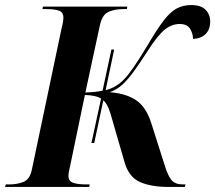

<svg xmlns="http://www.w3.org/2000/svg" viewBox="-47 -740 852 760"><path d="M-27 0 -24 -10H-10Q21 -10 46 -20Q71 -30 79 -68L197 -629Q201 -644 202.5 -654Q204 -664 204 -669Q204 -692 186 -698Q168 -704 136 -704H121L123 -714H457L455 -704H440Q408 -704 382.5 -693Q357 -682 348 -638L291 -374Q331 -375 359 -381L394 -544H405L371 -383Q394 -389 412 -400Q430 -411 445 -427Q458 -440 479.5 -470.5Q501 -501 536 -559Q573 -622 599.5 -657Q626 -692 651.5 -706Q677 -720 710 -720Q748 -720 766.5 -701.5Q785 -683 785 -655Q785 -623 766.5 -605Q748 -587 717 -586Q717 -607 705.5 -626Q694 -645 664 -645Q633 -645 605.5 -623Q578 -601 540 -542Q509 -494 485 -460.5Q461 -427 438.5 -406Q416 -385 387 -375Q452 -370 491.5 -343.5Q531 -317 551 -255L607 -79Q619 -42 633 -26Q647 -10 678 -10H687L685 0H621Q551 0 507 -19.5Q463 -39 446 -98L396 -271Q389 -297 381.5 -314.5Q374 -332 362 -343L326 -174H315L353 -350Q332 -363 289 -364L231 -85Q228 -72 226 -62Q224 -52 224 -44Q224 -23 242.5 -16.5Q261 -10 294 -10H308L306 0Z"/></svg>

Font: Noto Serif Display SemiCondensed
Style: Bold Italic
Weight: 700
Width: 4
Italic angle: -12°
Designer: Monotype Design Team
Foundry: Monotype Imaging Inc.
Version: Version 2.009